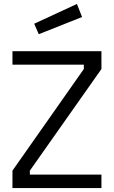

<svg xmlns="http://www.w3.org/2000/svg" viewBox="-20 -951 576 971"><path d="M176 -778 395 -865 369 -931 153 -831ZM404 -624V-602L43 -88V0H493V-68H131V-88L493 -602V-692H43V-624Z"/></svg>

Font: RazerF5
Style: Regular
Weight: 400
Foundry: Razer Inc.
Version: Version 2